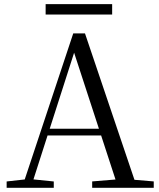

<svg xmlns="http://www.w3.org/2000/svg" viewBox="-20 -893 758 913"><path d="M197 -823.8V-873.3H513.3V-823.8ZM11.6 0V-30.1L110.1 -41.1H127.5L235.7 -30.1V0ZM84.4 0 328.3 -734.2H384.1L632.2 0H542.1L321.9 -674.6H342.1L338.3 -660.6L126.3 0ZM192.4 -248.8 195.9 -280.7H500.1L503.6 -248.8ZM418.3 0V-30.3L551.9 -41.3H580.7L711.1 -30.3V0Z"/></svg>

Font: Noto Serif KR ExtraLight
Style: Regular
Weight: 200
Designer: Ryoko NISHIZUKA 西塚涼子 (kana & ideographs); Frank Grießhammer (Latin, Greek & Cyrillic); Wenlong ZHANG 张文龙 (bopomofo); San
Foundry: Adobe
Version: Version 2.002-H1;hotconv 1.1.0;makeotfexe 2.6.0